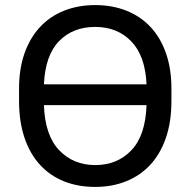

<svg xmlns="http://www.w3.org/2000/svg" viewBox="-20 -728 750 756"><path d="M355 8Q287 8 232 -14Q177 -36 137.5 -79Q98 -122 76.5 -185.5Q55 -249 55 -331V-379Q55 -457 76.5 -518Q98 -579 137.5 -621.5Q177 -664 232.5 -686Q288 -708 355 -708Q422 -708 477.5 -686Q533 -664 572.5 -622Q612 -580 633.5 -518.5Q655 -457 655 -379V-331Q655 -249 633.5 -186Q612 -123 572.5 -80Q533 -37 477.5 -14.5Q422 8 355 8ZM557 -396Q552 -508 497 -565Q442 -622 355 -622Q267 -622 212.5 -566Q158 -510 153 -396ZM355 -78Q442 -78 497.5 -136.5Q553 -195 557 -314H153Q157 -195 213 -136.5Q269 -78 355 -78Z"/></svg>

Font: PT Root UI Medium
Style: Regular
Weight: 500
Designer: Vitaly Kuzmin
Foundry: ParaType Ltd.
Version: Version 2.001G